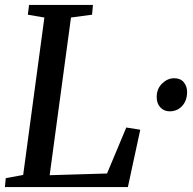

<svg xmlns="http://www.w3.org/2000/svg" viewBox="-24 -763 788 783"><path d="M-4 0 -0.5 -36.5 70.5 -49.5 157 -691.5 89.5 -703 94.5 -743H355L351.5 -703L265.5 -691.5L178.5 -48.5L412.5 -55.5L491 -243L548 -234L497.5 0ZM615 -367.5Q615 -401 637.2 -422.5Q659.5 -444 686 -444Q712 -444 725.5 -427.5Q739 -411 739 -388Q739 -353 719 -331Q699 -309 668 -309Q645 -309 630 -325Q615 -341 615 -367.5Z"/></svg>

Font: Merriweather Text Regular
Style: Italic
Weight: 400
Italic angle: -7.8°
Designer: Eben Sorkin
Foundry: Eben Sorkin
Version: Version 2.100; ttfautohint (v1.7.19-72a1) -l 8 -r 50 -G 200 